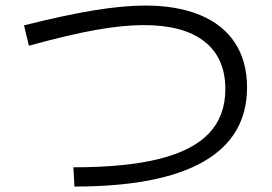

<svg xmlns="http://www.w3.org/2000/svg" viewBox="-20 -688 978 691"><path d="M791 -367.2Q791 -479.5 715.8 -538.6Q640.6 -597.7 497.1 -597.7Q422.4 -597.7 324 -580.1Q225.6 -562.5 84 -523.4L66.4 -596.7Q211.4 -633.3 317.1 -650.6Q422.9 -668 502 -668Q618.7 -668 700.9 -633.5Q783.2 -599.1 826.2 -533Q869.1 -466.8 869.1 -373Q869.1 -196.3 712.6 -106.4Q556.2 -16.6 248 -16.6L244.1 -85.9Q432.6 -85.9 553.2 -116.2Q673.8 -146.5 732.4 -208.5Q791 -270.5 791 -367.2Z"/></svg>

Font: Pretendard
Style: Regular
Weight: 400
Designer: Base glyphs from Inter by Rasmus Andersson; Hangeul glyphs from Noto Sans CJK(Source Han Sans) by Jang Soo-young and Kan
Foundry: Kil Hyung-jin
Version: Version 1.309